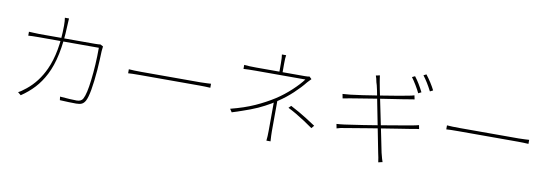

<svg xmlns="http://www.w3.org/2000/svg" viewBox="-62 -1287 5124 1783"><g transform="rotate(10 2500.0 -395.0)"><path d="M481 -736 479 -698Q469 -400 382 -232Q342 -154 288.5 -96Q235 -38 165 9L136 -15Q162 -27 209 -65Q312 -148 372 -279Q448 -445 449 -697Q449 -745 444 -771H483ZM834 -525Q832 -451 825 -347Q806 -114 772 -49Q758 -23 738.5 -13.5Q719 -4 686 -4Q623 -4 531 -9L527 -42Q633 -33 684 -33Q729 -33 744 -63Q770 -112 785 -243Q803 -388 803 -551H237Q167 -551 138 -548V-585L183 -583Q215 -581 236 -581H761Q786 -581 794 -582L812 -584L839 -570Q836 -552 834 -525Z M1230 -399H1444H1554H1658H1742H1789Q1822 -399 1852 -401L1887 -403V-365Q1836 -368 1790 -368H1555H1445H1344H1268H1230Q1137 -368 1112 -365V-403Q1160 -399 1230 -399Z M2523 -702V-615H2493V-702Q2493 -760 2488 -785H2528Q2523 -760 2523 -702ZM2763 -570Q2721 -517 2659 -459Q2597 -401 2528 -356Q2475 -319 2416 -289Q2360 -259 2290 -232.5Q2220 -206 2122 -175L2102 -205Q2231 -238 2326.5 -281Q2422 -324 2505 -377Q2577 -424 2642 -484.5Q2707 -545 2743 -594H2699H2615H2512H2408H2322H2274Q2202 -594 2160 -591V-629Q2205 -624 2274 -624H2320H2401H2499H2598H2682H2733Q2767 -624 2776 -628L2798 -607Q2774 -583 2763 -570ZM2520 -66Q2520 -30 2524 28H2485Q2490 -12 2490 -66L2491 -348L2521 -363ZM2797 -213Q2709 -271 2634 -308L2656 -330Q2723 -294 2742 -283Q2803 -248 2898 -185L2876 -159Z M3825 -664 3797 -650Q3783 -680 3759 -720Q3735 -760 3714 -788L3741 -801Q3785 -745 3825 -664ZM3929 -700 3901 -686Q3859 -768 3816 -823L3842 -836Q3894 -769 3929 -700ZM3381 -744 3418 -752 3422 -723Q3426 -701 3427 -691Q3428 -685 3439.5 -624Q3451 -563 3478 -438Q3496 -345 3530 -185Q3557 -56 3558 -47Q3573 13 3582 37L3543 46Q3541 34 3536 2L3527 -41Q3525 -56 3476 -301Q3474 -309 3439 -489Q3427 -556 3415.5 -611Q3404 -666 3397 -683Q3390 -721 3381 -744ZM3180 -528Q3275 -539 3447 -567Q3649 -599 3716 -613Q3748 -619 3766 -625L3774 -588L3754 -585L3723 -580L3669 -571Q3523 -548 3454 -538Q3438 -536 3263 -507L3184 -494L3114 -481L3106 -522Q3129 -523 3180 -528ZM3172 -245Q3187 -247 3347 -271L3471 -291Q3558 -305 3718 -333L3782 -344Q3836 -354 3856 -360L3863 -324Q3845 -323 3788 -312L3686 -296Q3563 -276 3473 -262L3399 -250Q3221 -221 3184 -214Q3139 -208 3107 -197L3099 -238Q3135 -240 3172 -245Z M4230 -399H4444H4554H4658H4742H4789Q4822 -399 4852 -401L4887 -403V-365Q4836 -368 4790 -368H4555H4445H4344H4268H4230Q4137 -368 4112 -365V-403Q4160 -399 4230 -399Z"/></g></svg>

Font: Merged Yaku Han JP Thin
Style: Regular
Weight: 250
Designer: Ryoko NISHIZUKA 西塚涼子 (kana, bopomofo & ideographs); Paul D. Hunt (Latin, Greek & Cyrillic); Sandoll Communications 산돌커뮤니
Foundry: Adobe
Version: Version 2.004